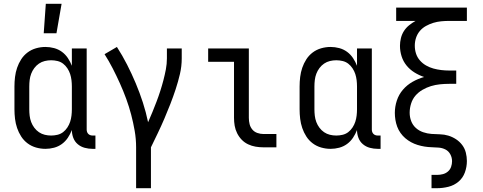

<svg xmlns="http://www.w3.org/2000/svg" viewBox="-20 -775 2540 1010"><path d="M210 -600 221 -755H304L277 -600ZM219 8Q194 8 169.5 1Q145 -6 125 -21Q105 -36 91.5 -57Q78 -78 70 -101.5Q62 -125 59 -150Q56 -175 56 -200V-320Q56 -345 59 -370Q62 -395 70 -418.5Q78 -442 91.5 -463Q105 -484 125 -499Q145 -514 169.5 -521Q194 -528 219 -528Q242 -528 264.5 -522Q287 -516 305.5 -502.5Q324 -489 337 -469.5Q350 -450 358 -429V-520H436V-93Q436 -87 438 -81Q440 -75 444.5 -70.5Q449 -66 455 -64Q461 -62 467 -62H482V8H467Q446 8 425.5 2.5Q405 -3 389 -16.5Q373 -30 365.5 -50Q358 -70 358 -91Q350 -70 337 -50.5Q324 -31 305.5 -17.5Q287 -4 264.5 2Q242 8 219 8ZM249 -62Q266 -62 282.5 -66Q299 -70 312 -80Q325 -90 334.5 -104.5Q344 -119 349 -134.5Q354 -150 356 -166.5Q358 -183 358 -200V-320Q358 -337 356 -353.5Q354 -370 349 -385.5Q344 -401 334.5 -415.5Q325 -430 312 -440Q299 -450 282.5 -454Q266 -458 249 -458Q232 -458 215.5 -454Q199 -450 185 -440.5Q171 -431 160.5 -417Q150 -403 144 -387Q138 -371 136 -354Q134 -337 134 -320V-200Q134 -183 136 -166Q138 -149 144 -133Q150 -117 160.5 -103Q171 -89 185 -79.5Q199 -70 215.5 -66Q232 -62 249 -62Z M696 215V0Q696 -44 688.5 -87Q681 -130 670 -172Q659 -214 644 -255Q629 -296 611 -336Q593 -376 573 -415Q553 -454 530 -490L595 -528Q624 -483 648.5 -435Q673 -387 694 -337Q715 -287 731.5 -236Q748 -185 759 -132Q771 -159 782 -186Q793 -213 803.5 -240.5Q814 -268 823 -296Q832 -324 839.5 -352.5Q847 -381 852.5 -410Q858 -439 858 -468V-520H936V-468Q936 -426 926.5 -385.5Q917 -345 904 -305.5Q891 -266 876 -227.5Q861 -189 844.5 -150.5Q828 -112 810 -74.5Q792 -37 774 0V215Z M1366 0Q1345 0 1324.5 -3.5Q1304 -7 1285 -16Q1266 -25 1251.5 -40Q1237 -55 1227.5 -74Q1218 -93 1214.5 -113.5Q1211 -134 1211 -155V-450H1075V-520H1289V-155Q1289 -138 1293 -122Q1297 -106 1307.5 -93.5Q1318 -81 1334 -75.5Q1350 -70 1366 -70H1434V0Z M1719 8Q1694 8 1669.5 1Q1645 -6 1625 -21Q1605 -36 1591.5 -57Q1578 -78 1570 -101.5Q1562 -125 1559 -150Q1556 -175 1556 -200V-320Q1556 -345 1559 -370Q1562 -395 1570 -418.5Q1578 -442 1591.5 -463Q1605 -484 1625 -499Q1645 -514 1669.5 -521Q1694 -528 1719 -528Q1742 -528 1764.5 -522Q1787 -516 1805.5 -502.5Q1824 -489 1837 -469.5Q1850 -450 1858 -429V-520H1936V-93Q1936 -87 1938 -81Q1940 -75 1944.5 -70.5Q1949 -66 1955 -64Q1961 -62 1967 -62H1982V8H1967Q1946 8 1925.5 2.5Q1905 -3 1889 -16.5Q1873 -30 1865.5 -50Q1858 -70 1858 -91Q1850 -70 1837 -50.5Q1824 -31 1805.5 -17.5Q1787 -4 1764.5 2Q1742 8 1719 8ZM1749 -62Q1766 -62 1782.5 -66Q1799 -70 1812 -80Q1825 -90 1834.5 -104.5Q1844 -119 1849 -134.5Q1854 -150 1856 -166.5Q1858 -183 1858 -200V-320Q1858 -337 1856 -353.5Q1854 -370 1849 -385.5Q1844 -401 1834.5 -415.5Q1825 -430 1812 -440Q1799 -450 1782.5 -454Q1766 -458 1749 -458Q1732 -458 1715.5 -454Q1699 -450 1685 -440.5Q1671 -431 1660.5 -417Q1650 -403 1644 -387Q1638 -371 1636 -354Q1634 -337 1634 -320V-200Q1634 -183 1636 -166Q1638 -149 1644 -133Q1650 -117 1660.5 -103Q1671 -89 1685 -79.5Q1699 -70 1715.5 -66Q1732 -62 1749 -62Z M2250 215V145H2279Q2295 145 2310 141Q2325 137 2336.5 127Q2348 117 2353 102.5Q2358 88 2358 73Q2358 54 2349 37Q2340 20 2323.5 11.5Q2307 3 2288 1.5Q2269 0 2250.5 -0.5Q2232 -1 2213.5 -4Q2195 -7 2177 -12.5Q2159 -18 2142.5 -27Q2126 -36 2112 -48Q2098 -60 2087 -75.5Q2076 -91 2069.5 -108.5Q2063 -126 2060 -144.5Q2057 -163 2057 -181Q2057 -214 2067.5 -246Q2078 -278 2099.5 -303Q2121 -328 2150 -344.5Q2179 -361 2211 -370Q2184 -379 2160 -394Q2136 -409 2118.5 -430.5Q2101 -452 2092.5 -479Q2084 -506 2084 -534Q2084 -554 2089 -574.5Q2094 -595 2105 -612Q2116 -629 2132 -642Q2148 -655 2166 -665H2064V-735H2436V-665H2343Q2322 -665 2301 -663Q2280 -661 2260 -655Q2240 -649 2221 -638.5Q2202 -628 2188.5 -612Q2175 -596 2168.5 -576Q2162 -556 2162 -535Q2162 -513 2168.5 -493Q2175 -473 2189 -457Q2203 -441 2221.5 -430.5Q2240 -420 2260 -414.5Q2280 -409 2301 -406.5Q2322 -404 2343 -404H2380V-334H2343Q2319 -334 2294.5 -331.5Q2270 -329 2247 -322Q2224 -315 2202.5 -302.5Q2181 -290 2165.5 -272Q2150 -254 2142.5 -230Q2135 -206 2135 -182Q2135 -159 2143 -138Q2151 -117 2167.5 -102Q2184 -87 2206 -79.5Q2228 -72 2250 -70.5Q2272 -69 2294.5 -68.5Q2317 -68 2338.5 -61.5Q2360 -55 2379 -42.5Q2398 -30 2411.5 -12Q2425 6 2430.5 28Q2436 50 2436 72Q2436 103 2425.5 132Q2415 161 2392 180.5Q2369 200 2339 207.5Q2309 215 2279 215Z"/></svg>

Font: Iosevka SS18
Style: Regular
Weight: 400
Monospace: yes
Designer: Belleve Invis
Foundry: Belleve Invis
Version: Version 25.1.1; ttfautohint (v1.8.4)